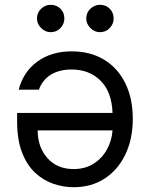

<svg xmlns="http://www.w3.org/2000/svg" viewBox="-20 -770 622 797"><path d="M277 -556.8Q355.8 -556.8 412.8 -521.8Q469.8 -486.9 500.5 -423.8Q531.2 -360.8 531.2 -277Q531.2 -193.2 500.5 -129.1Q469.8 -65 414.6 -28.9Q359.4 7.1 285.5 7.1Q242.9 7.1 201.3 -7.1Q159.8 -21.3 125.7 -53.1Q91.6 -84.9 71.4 -137.3Q51.1 -189.6 51.1 -265.6V-301.1H447.1Q444.2 -388.5 397.5 -435Q350.9 -481.5 277 -481.5Q227.6 -481.5 192.5 -460.8Q157.3 -440 141.3 -397.7H57.5Q77.4 -473 135.7 -514.9Q193.9 -556.8 277 -556.8ZM447.1 -228.7H136.4Q136.4 -159.4 176.8 -113.8Q217.3 -68.2 285.5 -68.2Q333.5 -68.2 368.6 -90.6Q403.8 -112.9 424 -149.7Q444.2 -186.4 447.1 -228.7ZM190.3 -636.4Q168 -636.4 150.7 -653.6Q133.5 -670.8 133.5 -693.2Q133.5 -717.7 150.7 -733.8Q168 -750 190.3 -750Q214.8 -750 231 -733.8Q247.2 -717.7 247.2 -693.2Q247.2 -670.8 231 -653.6Q214.8 -636.4 190.3 -636.4ZM394.9 -636.4Q372.5 -636.4 355.3 -653.6Q338.1 -670.8 338.1 -693.2Q338.1 -717.7 355.3 -733.8Q372.5 -750 394.9 -750Q419.4 -750 435.5 -733.8Q451.7 -717.7 451.7 -693.2Q451.7 -670.8 435.5 -653.6Q419.4 -636.4 394.9 -636.4Z"/></svg>

Font: Inter Zeller
Style: Regular
Weight: 400
Designer: Rasmus Andersson; Joe Bland
Foundry: zeller
Version: Version 3.015;git-dec3a8cb1